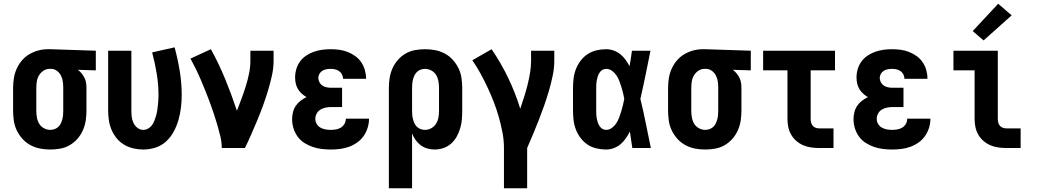

<svg xmlns="http://www.w3.org/2000/svg" viewBox="-20 -791 5540 1026"><path d="M249 8Q222 8 195 3Q168 -2 143.5 -15Q119 -28 100.5 -48.5Q82 -69 70 -93.5Q58 -118 54 -145.5Q50 -173 50 -200V-320Q50 -346 54 -372Q58 -398 68.5 -422Q79 -446 96 -466.5Q113 -487 135.5 -500.5Q158 -514 183.5 -521Q209 -528 235 -528Q239 -528 242.5 -528Q246 -528 250 -528L492 -520V-415L396 -418Q407 -410 416 -399Q425 -388 431.5 -375Q438 -362 440 -348Q442 -334 442 -320V-200Q442 -173 438 -146.5Q434 -120 423 -95Q412 -70 394 -49.5Q376 -29 353 -15.5Q330 -2 303 3Q276 8 249 8ZM249 -97Q260 -97 271.5 -101Q283 -105 291.5 -113Q300 -121 305 -131.5Q310 -142 313 -153.5Q316 -165 317 -176.5Q318 -188 318 -200V-320Q318 -337 316 -353.5Q314 -370 306.5 -385.5Q299 -401 285.5 -411.5Q272 -422 255 -423H250Q249 -423 247.5 -423Q246 -423 245 -423Q227 -423 212 -413Q197 -403 188 -387.5Q179 -372 176.5 -354.5Q174 -337 174 -320V-200Q174 -182 177 -164Q180 -146 189 -130.5Q198 -115 214.5 -106Q231 -97 249 -97Z M746 8Q719 8 693 2Q667 -4 644 -17.5Q621 -31 604 -51.5Q587 -72 576.5 -96.5Q566 -121 562 -147Q558 -173 558 -200V-520H682V-200Q682 -183 684 -166Q686 -149 693.5 -133.5Q701 -118 715 -107.5Q729 -97 746 -97Q759 -97 771.5 -104Q784 -111 792 -122Q800 -133 805 -146Q810 -159 814 -172.5Q818 -186 820 -199.5Q822 -213 823.5 -226.5Q825 -240 826 -254Q827 -268 827 -282Q827 -340 817.5 -397.5Q808 -455 793 -511L913 -538Q930 -476 940.5 -412Q951 -348 951 -283Q951 -250 947 -216.5Q943 -183 934 -151Q925 -119 909 -89Q893 -59 868.5 -36Q844 -13 811.5 -2.5Q779 8 746 8Z M1165 0Q1165 -32 1157.5 -63Q1150 -94 1141 -124.5Q1132 -155 1122 -185Q1112 -215 1101 -245Q1090 -275 1078 -304.5Q1066 -334 1053.5 -363.5Q1041 -393 1027 -421.5Q1013 -450 998 -478L1107 -528Q1150 -450 1184 -367Q1218 -284 1246 -199Q1259 -232 1271 -264.5Q1283 -297 1293.5 -330.5Q1304 -364 1311 -398.5Q1318 -433 1318 -468V-520H1442V-468Q1442 -427 1433 -386.5Q1424 -346 1412 -306.5Q1400 -267 1386 -228Q1372 -189 1356 -151Q1340 -113 1323.5 -75Q1307 -37 1289 0Z M1748 8Q1723 8 1698.5 5Q1674 2 1650.5 -6Q1627 -14 1606 -27.5Q1585 -41 1570.5 -61Q1556 -81 1548.5 -105Q1541 -129 1541 -154Q1541 -172 1545.5 -191Q1550 -210 1560.5 -225.5Q1571 -241 1586 -252.5Q1601 -264 1618 -272Q1604 -280 1592 -291Q1580 -302 1572 -315.5Q1564 -329 1560.5 -345Q1557 -361 1557 -377Q1557 -400 1563.5 -422Q1570 -444 1583.5 -462.5Q1597 -481 1616.5 -494Q1636 -507 1657.5 -514.5Q1679 -522 1701.5 -525Q1724 -528 1747 -528Q1770 -528 1793 -525Q1816 -522 1837.5 -513.5Q1859 -505 1878 -491.5Q1897 -478 1910 -459Q1923 -440 1929.5 -417.5Q1936 -395 1936 -372Q1936 -371 1936 -370.5Q1936 -370 1936 -370H1813Q1813 -370 1813 -370Q1813 -370 1813 -371Q1813 -382 1807.5 -393Q1802 -404 1792 -411Q1782 -418 1770.5 -420.5Q1759 -423 1747 -423Q1736 -423 1724.5 -421Q1713 -419 1703 -413Q1693 -407 1687 -396.5Q1681 -386 1681 -375Q1681 -375 1681 -375Q1681 -375 1681 -375Q1681 -363 1687 -351.5Q1693 -340 1703 -333.5Q1713 -327 1725.5 -324.5Q1738 -322 1750 -322H1808V-219H1750Q1735 -219 1720 -216Q1705 -213 1692.5 -205.5Q1680 -198 1672.5 -184.5Q1665 -171 1665 -156Q1665 -141 1672.5 -128.5Q1680 -116 1692.5 -109Q1705 -102 1719 -99.5Q1733 -97 1748 -97Q1762 -97 1776 -99.5Q1790 -102 1802 -109.5Q1814 -117 1821 -129.5Q1828 -142 1828 -157H1952Q1952 -157 1952 -157Q1952 -157 1952 -157Q1952 -132 1944.5 -108Q1937 -84 1923 -64Q1909 -44 1888.5 -29.5Q1868 -15 1844.5 -6.5Q1821 2 1796.5 5Q1772 8 1748 8Z M2058 215V-320Q2058 -347 2062 -373.5Q2066 -400 2077 -425Q2088 -450 2106 -470.5Q2124 -491 2147 -504.5Q2170 -518 2197 -523Q2224 -528 2251 -528Q2278 -528 2305 -523Q2332 -518 2356.5 -505Q2381 -492 2399.5 -471.5Q2418 -451 2430 -426.5Q2442 -402 2446 -374.5Q2450 -347 2450 -320V-200Q2450 -176 2448 -152Q2446 -128 2439 -105Q2432 -82 2420.5 -61Q2409 -40 2391 -24Q2373 -8 2350 0Q2327 8 2303 8Q2283 8 2263.5 2.5Q2244 -3 2228 -15Q2212 -27 2200.5 -43.5Q2189 -60 2182 -78V215ZM2251 -97Q2269 -97 2285 -106Q2301 -115 2310.5 -130.5Q2320 -146 2323 -164Q2326 -182 2326 -200V-320Q2326 -338 2323 -356Q2320 -374 2311 -389.5Q2302 -405 2285.5 -414Q2269 -423 2251 -423Q2240 -423 2228.5 -419Q2217 -415 2208.5 -407Q2200 -399 2195 -388.5Q2190 -378 2187 -366.5Q2184 -355 2183 -343.5Q2182 -332 2182 -320V-200Q2182 -188 2183 -176.5Q2184 -165 2187 -153.5Q2190 -142 2195 -131.5Q2200 -121 2208.5 -113Q2217 -105 2228 -101Q2239 -97 2251 -97Z M2673 215V0Q2673 -42 2665 -83.5Q2657 -125 2645.5 -165.5Q2634 -206 2619 -245Q2604 -284 2586 -322.5Q2568 -361 2548 -397.5Q2528 -434 2504 -469L2607 -528Q2657 -455 2695.5 -375Q2734 -295 2760 -210Q2771 -242 2781 -273.5Q2791 -305 2799 -337Q2807 -369 2812.5 -402Q2818 -435 2818 -468V-520H2942V-468Q2942 -427 2933.5 -386.5Q2925 -346 2913.5 -306.5Q2902 -267 2888.5 -228.5Q2875 -190 2860 -151.5Q2845 -113 2829 -75Q2813 -37 2797 0V215Z M3219 8Q3193 8 3167.5 2Q3142 -4 3120.5 -18Q3099 -32 3083 -53Q3067 -74 3057.5 -98.5Q3048 -123 3045 -148.5Q3042 -174 3042 -200V-320Q3042 -346 3045 -371.5Q3048 -397 3057.5 -421.5Q3067 -446 3083 -467Q3099 -488 3120.5 -502Q3142 -516 3167.5 -522Q3193 -528 3219 -528Q3240 -528 3259.5 -521Q3279 -514 3295 -501Q3311 -488 3323 -471.5Q3335 -455 3344 -437Q3348 -457 3351 -478Q3354 -499 3357 -520H3456Q3443 -456 3430 -391.5Q3417 -327 3402 -263Q3418 -198 3431 -132Q3444 -66 3458 0H3359Q3356 -22 3352.5 -44Q3349 -66 3346 -88Q3336 -69 3324 -51.5Q3312 -34 3296 -20.5Q3280 -7 3260 0.5Q3240 8 3219 8ZM3219 -97Q3236 -97 3250.5 -108Q3265 -119 3274 -133.5Q3283 -148 3289 -164Q3295 -180 3300 -196.5Q3305 -213 3309 -230Q3313 -247 3316 -263Q3313 -280 3309 -296Q3305 -312 3300 -328Q3295 -344 3289 -359.5Q3283 -375 3273.5 -389Q3264 -403 3250 -413Q3236 -423 3219 -423Q3208 -423 3199 -417.5Q3190 -412 3184 -403Q3178 -394 3174.5 -383.5Q3171 -373 3169 -362.5Q3167 -352 3166.5 -341.5Q3166 -331 3166 -320V-200Q3166 -189 3166.5 -178.5Q3167 -168 3169 -157.5Q3171 -147 3174.5 -136.5Q3178 -126 3184 -117Q3190 -108 3199 -102.5Q3208 -97 3219 -97Z M3749 8Q3722 8 3695 3Q3668 -2 3643.5 -15Q3619 -28 3600.5 -48.5Q3582 -69 3570 -93.5Q3558 -118 3554 -145.5Q3550 -173 3550 -200V-320Q3550 -346 3554 -372Q3558 -398 3568.5 -422Q3579 -446 3596 -466.5Q3613 -487 3635.5 -500.5Q3658 -514 3683.5 -521Q3709 -528 3735 -528Q3739 -528 3742.5 -528Q3746 -528 3750 -528L3992 -520V-415L3896 -418Q3907 -410 3916 -399Q3925 -388 3931.5 -375Q3938 -362 3940 -348Q3942 -334 3942 -320V-200Q3942 -173 3938 -146.5Q3934 -120 3923 -95Q3912 -70 3894 -49.5Q3876 -29 3853 -15.5Q3830 -2 3803 3Q3776 8 3749 8ZM3749 -97Q3760 -97 3771.5 -101Q3783 -105 3791.5 -113Q3800 -121 3805 -131.5Q3810 -142 3813 -153.5Q3816 -165 3817 -176.5Q3818 -188 3818 -200V-320Q3818 -337 3816 -353.5Q3814 -370 3806.5 -385.5Q3799 -401 3785.5 -411.5Q3772 -422 3755 -423H3750Q3749 -423 3747.5 -423Q3746 -423 3745 -423Q3727 -423 3712 -413Q3697 -403 3688 -387.5Q3679 -372 3676.5 -354.5Q3674 -337 3674 -320V-200Q3674 -182 3677 -164Q3680 -146 3689 -130.5Q3698 -115 3714.5 -106Q3731 -97 3749 -97Z M4358 0Q4337 0 4315 -3Q4293 -6 4273 -14.5Q4253 -23 4236 -37.5Q4219 -52 4208 -71Q4197 -90 4192.5 -111.5Q4188 -133 4188 -155V-415H4058V-520H4442V-415H4312V-155Q4312 -145 4314.5 -135.5Q4317 -126 4323.5 -118.5Q4330 -111 4339.5 -108Q4349 -105 4358 -105H4434V0Z M4748 8Q4723 8 4698.5 5Q4674 2 4650.5 -6Q4627 -14 4606 -27.5Q4585 -41 4570.5 -61Q4556 -81 4548.5 -105Q4541 -129 4541 -154Q4541 -172 4545.5 -191Q4550 -210 4560.5 -225.5Q4571 -241 4586 -252.5Q4601 -264 4618 -272Q4604 -280 4592 -291Q4580 -302 4572 -315.5Q4564 -329 4560.5 -345Q4557 -361 4557 -377Q4557 -400 4563.5 -422Q4570 -444 4583.5 -462.5Q4597 -481 4616.5 -494Q4636 -507 4657.5 -514.5Q4679 -522 4701.5 -525Q4724 -528 4747 -528Q4770 -528 4793 -525Q4816 -522 4837.5 -513.5Q4859 -505 4878 -491.5Q4897 -478 4910 -459Q4923 -440 4929.5 -417.5Q4936 -395 4936 -372Q4936 -371 4936 -370.5Q4936 -370 4936 -370H4813Q4813 -370 4813 -370Q4813 -370 4813 -371Q4813 -382 4807.5 -393Q4802 -404 4792 -411Q4782 -418 4770.5 -420.5Q4759 -423 4747 -423Q4736 -423 4724.5 -421Q4713 -419 4703 -413Q4693 -407 4687 -396.5Q4681 -386 4681 -375Q4681 -375 4681 -375Q4681 -375 4681 -375Q4681 -363 4687 -351.5Q4693 -340 4703 -333.5Q4713 -327 4725.5 -324.5Q4738 -322 4750 -322H4808V-219H4750Q4735 -219 4720 -216Q4705 -213 4692.5 -205.5Q4680 -198 4672.5 -184.5Q4665 -171 4665 -156Q4665 -141 4672.5 -128.5Q4680 -116 4692.5 -109Q4705 -102 4719 -99.5Q4733 -97 4748 -97Q4762 -97 4776 -99.5Q4790 -102 4802 -109.5Q4814 -117 4821 -129.5Q4828 -142 4828 -157H4952Q4952 -157 4952 -157Q4952 -157 4952 -157Q4952 -132 4944.5 -108Q4937 -84 4923 -64Q4909 -44 4888.5 -29.5Q4868 -15 4844.5 -6.5Q4821 2 4796.5 5Q4772 8 4748 8Z M5358 0Q5337 0 5315 -3Q5293 -6 5273 -14.5Q5253 -23 5236 -37.5Q5219 -52 5208 -71Q5197 -90 5192.5 -111.5Q5188 -133 5188 -155V-415H5075V-520H5312V-155Q5312 -145 5314.5 -135.5Q5317 -126 5323.5 -118.5Q5330 -111 5339.5 -108Q5349 -105 5358 -105H5434V0ZM5236 -575 5178 -625 5314 -771 5386 -709Z"/></svg>

Font: Iosevka SS04 Extrabold
Style: Regular
Weight: 800
Monospace: yes
Designer: Belleve Invis
Foundry: Belleve Invis
Version: Version 19.0.0; ttfautohint (v1.8.4)